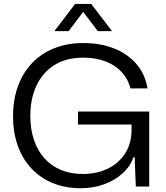

<svg xmlns="http://www.w3.org/2000/svg" viewBox="-20 -958 850 986"><path d="M394.4 8.6Q316 8.6 252.1 -17.4Q188.1 -43.3 142.1 -92.1Q96 -140.9 71.5 -208.9Q47 -277 47 -360.6Q47 -447.1 72.7 -516.6Q98.4 -586.1 145.9 -635.3Q193.3 -684.4 259.5 -710.6Q325.7 -736.9 407 -736.9Q495.6 -736.9 565.3 -709.4Q635 -681.9 680 -630.1Q725 -578.4 737.6 -504.1H650.1Q637.6 -552.6 604.9 -587.9Q572.1 -623.3 522.2 -642.6Q472.3 -662 406.7 -662Q321 -662 260.6 -624.6Q200.1 -587.1 167.9 -519.8Q135.7 -452.4 135.7 -362.3Q135.7 -294.1 154.5 -239Q173.3 -183.9 208.3 -144.9Q243.3 -106 293 -85.3Q342.7 -64.6 405 -64.6Q478.4 -64.6 535 -92.6Q591.6 -120.6 623.6 -171.6Q655.6 -222.7 655.6 -292.6V-341.3L679.7 -318.3H380.4V-385.1H746.3V0H677.4L671.6 -150.6H665.3Q648.6 -102.7 608.6 -66.9Q568.6 -31 513.4 -11.2Q458.1 8.6 394.4 8.6ZM259.3 -798.1 365.7 -937.9H448.3L555.4 -798.1H482.4L407 -897L332.3 -798.1Z"/></svg>

Font: Mona Sans ExtraLight
Style: Regular
Weight: 200
Designer: Deni Anggara
Foundry: GitHub
Version: Version 2.000